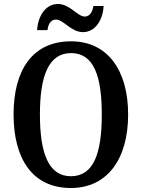

<svg xmlns="http://www.w3.org/2000/svg" viewBox="-20 -932 710 962"><path d="M396 -771C457 -771 496 -832 499 -902H448C444 -875 431 -849 405 -849C368 -849 331 -912 270 -912C208 -912 170 -851 166 -781H218C221 -808 233 -834 260 -834C299 -834 335 -771 396 -771ZM335 10C519 10 622 -137 622 -358C622 -580 519 -725 336 -725C142 -725 48 -580 48 -359C48 -137 142 10 335 10ZM335 -49C224 -49 180 -163 180 -358C180 -553 224 -666 336 -666C449 -666 490 -553 490 -358C490 -163 449 -49 335 -49Z"/></svg>

Font: Noto Serif Armenian Condensed SemiBold
Style: Regular
Weight: 600
Width: 3
Designer: Monotype Design Team
Foundry: Monotype Imaging Inc.
Version: Version 2.008